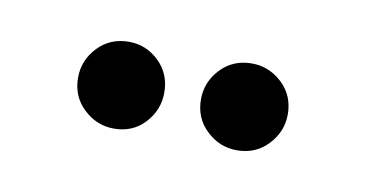

<svg xmlns="http://www.w3.org/2000/svg" viewBox="-28 -665 316 166"><g transform="rotate(10 130.0 -582.0)"><path d="M76.2 -620.1Q91.3 -620.1 102.5 -609.4Q113.8 -598.6 113.8 -582Q113.8 -566.9 103.3 -555.4Q92.8 -543.9 76.2 -543.9Q61 -543.9 49.6 -554.7Q38.1 -565.4 38.1 -582Q38.1 -597.2 48.8 -608.6Q59.6 -620.1 76.2 -620.1ZM184.1 -620.1Q199.2 -620.1 210.7 -609.4Q222.2 -598.6 222.2 -582Q222.2 -566.9 211.4 -555.4Q200.7 -543.9 184.1 -543.9Q168.9 -543.9 157.5 -554.7Q146 -565.4 146 -582Q146 -597.2 156.7 -608.6Q167.5 -620.1 184.1 -620.1Z"/></g></svg>

Font: Beon
Style: Regular
Weight: 400
Designer: BSozoo
Foundry: BSozoo
Version: Version 1.001;PS 001.001;hotconv 1.0.70;makeotf.lib2.5.58329